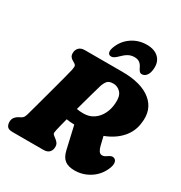

<svg xmlns="http://www.w3.org/2000/svg" viewBox="-214 -1087 1185 1255"><g transform="rotate(30 379.0 -460.0)"><path d="M726 -120Q702.5 -57.5 648.5 -21.2Q594.5 15 529.5 15Q483 15 456.5 -4.8Q430 -24.5 419 -72L379.5 -244Q347 -244.5 319.5 -249.5Q312 -220.5 305.8 -196.5Q299.5 -172.5 296 -155.5Q290 -130 294 -124Q298 -118 305.5 -112.5L316.5 -104Q329.5 -94.5 337.5 -83.5Q345.5 -72.5 345.5 -55Q345.5 -30.5 331 -15.2Q316.5 0 287.5 0H54.5Q24 0 13.8 -13.5Q3.5 -27 3.5 -48Q3.5 -69 14.5 -82.8Q25.5 -96.5 39.5 -103.5L55 -111.5Q65.5 -117 71.2 -125Q77 -133 82 -150.5Q88.5 -173.5 99 -212.5Q109.5 -251.5 122.2 -298Q135 -344.5 147.5 -391.2Q160 -438 170.5 -477.8Q181 -517.5 187 -542.5Q191.5 -564 191 -574Q190.5 -584 178 -592L164.5 -600Q151 -607.5 144 -617.5Q137 -627.5 137 -643.5Q137 -668.5 152.2 -684.2Q167.5 -700 196 -700H478.5Q623.5 -700 697.2 -639.8Q771 -579.5 755.5 -473.5Q748 -406 702.5 -355Q657 -304 582 -275.5L598 -209.5Q603 -188.5 612.2 -174.5Q621.5 -160.5 637 -160.5Q647.5 -160.5 656.8 -165.2Q666 -170 675.5 -177Q683 -182.5 693.2 -186Q703.5 -189.5 713 -185.5Q728 -180 731.5 -162.5Q735 -145 726 -120ZM400.5 -545Q392 -516.5 376.2 -459.8Q360.5 -403 343.5 -341Q365.5 -336.5 393.5 -336.5Q439 -336.5 471.2 -359Q503.5 -381.5 521.8 -418.5Q540 -455.5 542.5 -498.5Q547 -553 524 -578.5Q501 -604 467 -604Q435 -604 421.8 -587.5Q408.5 -571 400.5 -545ZM501 -823Q475.5 -823 454.8 -811.5Q434 -800 412 -777.5Q398.5 -764 387.5 -756.8Q376.5 -749.5 365.5 -749.5Q347.5 -749.5 342.2 -764.5Q337 -779.5 345.5 -804Q367 -864 417.5 -898.8Q468 -933.5 530.5 -933.5Q593 -933.5 624.5 -898.8Q656 -864 645.5 -804Q641.5 -779.5 628.2 -764.5Q615 -749.5 597 -749.5Q586 -749.5 579 -756.8Q572 -764 565.5 -777.5Q555.5 -800 540.8 -811.5Q526 -823 501 -823Z"/></g></svg>

Font: Fraunces 72pt SuperSoft Black
Style: Italic
Weight: 900
Italic angle: -16°
Version: Version 1.000;[b76b70a41]